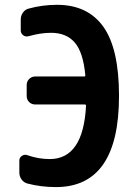

<svg xmlns="http://www.w3.org/2000/svg" viewBox="-20 -760 540 790"><path d="M214.8 -740.2Q340.8 -740.2 405.3 -649.9Q469.7 -559.6 469.7 -365.2Q469.7 9.8 210 9.8Q148.4 9.8 92.8 -4.9Q78.1 -8.8 68.8 -21.5Q59.6 -34.2 59.6 -49.8V-99.6Q59.6 -112.3 70.8 -119.1Q82 -126 93.8 -121.1Q138.7 -105.5 184.6 -105.5Q322.3 -105.5 334 -324.2Q334 -330.1 329.1 -330.1H125Q110.4 -330.1 100.1 -339.8Q89.8 -349.6 89.8 -365.2V-410.2Q89.8 -424.8 100.1 -435.1Q110.4 -445.3 125 -445.3H327.1Q331.1 -445.3 331.1 -450.2Q322.3 -544.9 287.6 -585Q252.9 -625 190.4 -625Q147.5 -625 98.6 -611.3Q85.9 -607.4 75.7 -614.7Q65.4 -622.1 65.4 -634.8V-679.7Q65.4 -695.3 74.2 -708Q83 -720.7 97.7 -724.6Q154.3 -740.2 214.8 -740.2Z"/></svg>

Font: Rounded-L Mgen+ 1m bold
Style: Bold
Weight: 700
Designer: [Source Han Sans]
Ryoko NISHIZUKA  (kana & ideographs); Paul D. Hunt (Latin, Greek & Cyrillic); Wenlong ZHANG  (bopomofo
Version: Version 1.059.20150602